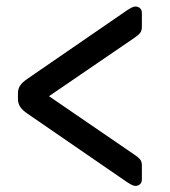

<svg xmlns="http://www.w3.org/2000/svg" viewBox="-20 -607 532 601"><path d="M403.9 -25.1Q398 -25.1 391.3 -28.9Q384.7 -32.6 379.9 -35.4L65.2 -251.8Q49.8 -262.4 43 -273Q36.2 -283.5 36.2 -297.1V-314.7Q36.2 -329.1 43 -339.2Q49.8 -349.3 65.2 -359.9L379.9 -576.3Q384.7 -579.1 391.3 -582.9Q398 -586.6 403.9 -586.6Q412.1 -586.6 418.1 -581.4Q424.1 -576.2 424.1 -566.4V-522.3Q424.1 -510.6 418.2 -503.4Q412.4 -496.3 401 -488.8L133.4 -305.9L401 -122.7Q412.4 -115.3 418.2 -108.3Q424.1 -101.4 424.1 -89.5V-45.3Q424.1 -35.5 418.1 -30.3Q412.1 -25.1 403.9 -25.1Z"/></svg>

Font: Rubik Light
Style: Regular
Weight: 300
Designer: Hubert and Fischer
Foundry: Hubert and Fischer
Version: Version 2.300;gftools[0.9.30]